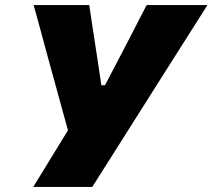

<svg xmlns="http://www.w3.org/2000/svg" viewBox="-20 -733 834 753"><path d="M110.5 0Q143 -52.5 176.2 -107.2Q209.5 -162 246.5 -222L165 -518.5Q152 -567.5 139.8 -611.8Q127.5 -656 112 -713H330Q336.5 -668.5 341.5 -636Q346.5 -603.5 351 -574Q355.5 -544.5 361 -509L377.5 -398.5H391.5L448.5 -507Q467 -543 482.8 -573Q498.5 -603 515.2 -636Q532 -669 555 -713H793.5Q752 -647.5 708 -578.2Q664 -509 627 -450.5L485 -226Q451.5 -173.5 413.8 -113.5Q376 -53.5 342 0Z"/></svg>

Font: Commissioner ExtraBold
Style: Italic
Weight: 800
Italic angle: -12°
Designer: Kostas Bartsokas
Foundry: Kostas Bartsokas
Version: Version 1.000; ttfautohint (v1.8.3)